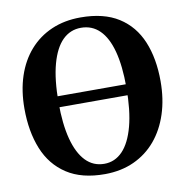

<svg xmlns="http://www.w3.org/2000/svg" viewBox="-84 -832 893 925"><g transform="rotate(-10 362.5 -370.0)"><path d="M357 11.5Q243 12 170 -35.8Q97 -83.5 62.5 -169Q28 -254.5 28 -366.5Q28 -453.5 51.5 -524.5Q75 -595.5 119.8 -646.5Q164.5 -697.5 227.8 -725Q291 -752.5 370 -752.5Q483.5 -752.5 555.8 -706.5Q628 -660.5 662.5 -577.5Q697 -494.5 697 -383Q697 -296 673.5 -223.8Q650 -151.5 605.8 -99Q561.5 -46.5 498.8 -17.8Q436 11 357 11.5ZM361.5 -38Q413.5 -38 451 -77Q488.5 -116 509 -192.8Q529.5 -269.5 529.5 -382.5Q529.5 -487.5 510.5 -558.8Q491.5 -630 454.5 -666.5Q417.5 -703 363.5 -703Q311 -703 273.5 -666Q236 -629 215.5 -554.2Q195 -479.5 195 -366.5Q195 -261.5 214.2 -188.2Q233.5 -115 270.5 -76.5Q307.5 -38 361.5 -38ZM658 -397.5V-344H67.5V-397.5Z"/></g></svg>

Font: Merriweather 60pt
Style: Bold
Weight: 700
Version: Version 2.100